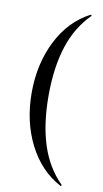

<svg xmlns="http://www.w3.org/2000/svg" viewBox="-94 -769 497 930"><g transform="rotate(10 154.5 -303.5)"><path d="M274 -725Q276 -726 278 -723.5Q280 -721 278 -719Q207 -648 174 -545Q141 -442 141 -304Q141 -166 174 -63Q207 40 278 111Q280 112 278 115Q276 118 274 117Q172 63 115 -49.5Q58 -162 58 -304Q58 -446 115 -559Q172 -672 274 -725Z"/></g></svg>

Font: Cormorant Garamond Medium
Style: Regular
Weight: 500
Designer: Christian Thalmann (Catharsis Fonts)
Foundry: Catharsis Fonts
Version: Version 4.000